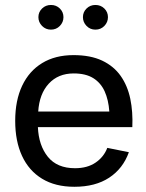

<svg xmlns="http://www.w3.org/2000/svg" viewBox="-20 -732 578 758"><path d="M129.6 -230.2H502.4Q505.1 -290.3 494.4 -341.9Q483.6 -393.6 456.4 -432.3Q429.2 -470.9 383.3 -492.7Q337.4 -514.4 270.3 -514.4Q198 -514.4 146.5 -483Q95 -451.7 67.5 -393.6Q40 -335.4 40 -254.9Q40 -174.8 67 -116.5Q94 -58.1 146.1 -26.4Q198.2 5.4 273.7 5.4Q356.4 5.4 411 -30.5Q465.6 -66.4 488.8 -131.1L403.6 -148.2Q390.1 -112.5 357.5 -90.2Q325 -67.9 276.1 -67.9Q205.3 -67.9 168.9 -113Q132.6 -158.2 129.6 -230.2ZM130.9 -291.7Q135.3 -361.3 172.5 -401.7Q209.7 -442.1 271 -442.1Q318.4 -442.1 348.1 -423.6Q377.9 -405 393.2 -371.3Q408.4 -337.6 411.6 -291.7ZM131.6 -664.3Q131.6 -644.3 146 -629.6Q160.4 -615 181.2 -615Q202.1 -615 216.3 -629.6Q230.5 -644.3 230.5 -664.3Q230.5 -684.3 216.3 -698.4Q202.1 -712.4 181.2 -712.4Q160.4 -712.4 146 -698.4Q131.6 -684.3 131.6 -664.3ZM307.4 -664.3Q307.4 -644.3 321.7 -629.6Q335.9 -615 356.7 -615Q377.7 -615 392 -629.6Q406.2 -644.3 406.2 -664.3Q406.2 -684.3 392 -698.4Q377.7 -712.4 356.7 -712.4Q335.9 -712.4 321.7 -698.4Q307.4 -684.3 307.4 -664.3Z"/></svg>

Font: Estedad-FD-VF Thin
Style: Regular
Weight: 100
Designer: Amin Abedi
Version: Version 5.0